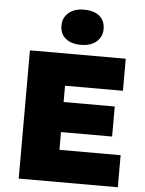

<svg xmlns="http://www.w3.org/2000/svg" viewBox="-62 -995 791 1044"><g transform="rotate(5 334.0 -473.0)"><path d="M80 0V-700H603V-525H287V-436H566V-272H287V-175H621V0ZM354 -754Q300 -754 269.5 -779Q239 -804 239 -850Q239 -892 270 -919Q301 -946 354 -946Q408 -946 438.5 -921Q469 -896 469 -850Q469 -808 438 -781Q407 -754 354 -754Z"/></g></svg>

Font: Lexend Black
Style: Regular
Weight: 900
Designer: Bonnie Shaver-Troup, Thomas Jockin
Foundry: Lexend
Version: Version 1.007; ttfautohint (v1.8.3)